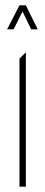

<svg xmlns="http://www.w3.org/2000/svg" viewBox="-20 -700 170 720"><path d="M53 0V-480L76 -503H77V0ZM97 -590 53 -680H77L121 -591V-590ZM7 -590V-591L53 -680H76L31 -590Z"/></svg>

Font: Foldit Thin
Style: Regular
Weight: 100
Designer: Sophia Tai
Foundry: Sophia Tai
Version: Version 1.003